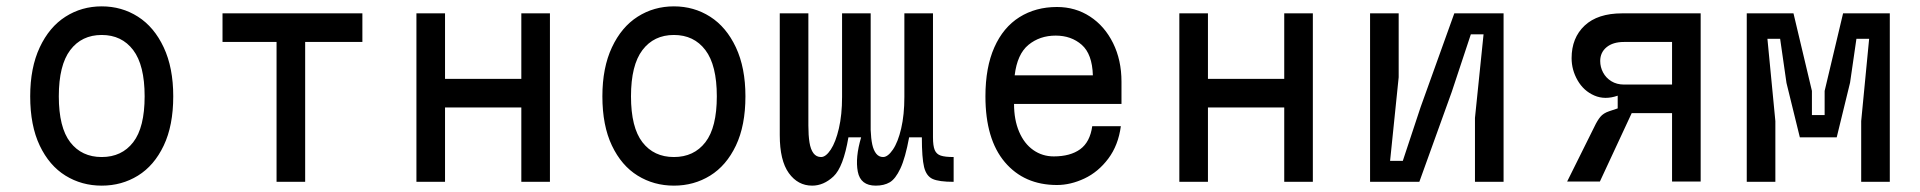

<svg xmlns="http://www.w3.org/2000/svg" viewBox="-20 -572 6040 604"><path d="M300 -462Q237 -462 201 -414.5Q165 -367 165 -269Q165 -171 201 -124.5Q237 -78 300 -78Q363 -78 399 -124.5Q435 -171 435 -269Q435 -367 399 -414.5Q363 -462 300 -462ZM300 -552Q363 -552 414 -519.5Q465 -487 495 -423Q525 -359 525 -269Q525 -177 495 -114Q465 -51 414 -19.5Q363 12 300 12Q237 12 186 -19.5Q135 -51 105 -114Q75 -177 75 -269Q75 -359 105 -423Q135 -487 186 -519.5Q237 -552 300 -552Z M850 -440H680V-530H1120V-440H940V0H850Z M1380 -234V0H1290V-530H1380V-324H1620V-530H1710V0H1620V-234Z M2100 -462Q2037 -462 2001 -414.5Q1965 -367 1965 -269Q1965 -171 2001 -124.5Q2037 -78 2100 -78Q2163 -78 2199 -124.5Q2235 -171 2235 -269Q2235 -367 2199 -414.5Q2163 -462 2100 -462ZM2100 -552Q2163 -552 2214 -519.5Q2265 -487 2295 -423Q2325 -359 2325 -269Q2325 -177 2295 -114Q2265 -51 2214 -19.5Q2163 12 2100 12Q2037 12 1986 -19.5Q1935 -51 1905 -114Q1875 -177 1875 -269Q1875 -359 1905 -423Q1935 -487 1986 -519.5Q2037 -552 2100 -552Z M2980 -78V0Q2934 0 2914 -9Q2894 -18 2887 -46.5Q2880 -75 2880 -140H2840Q2828 -75 2812.5 -42Q2797 -9 2779 1.5Q2761 12 2735 12Q2687 12 2678.5 -32Q2670 -76 2689 -140H2649Q2633 -46 2602 -17Q2571 12 2535 12Q2490 12 2461.5 -27.5Q2433 -67 2433 -147V-530H2523V-177Q2523 -146 2526.5 -124Q2530 -102 2539 -90Q2548 -78 2563 -78Q2578 -78 2593.5 -101.5Q2609 -125 2619 -168Q2629 -211 2629 -267V-530H2719V-177V-163Q2720 -136 2724 -117.5Q2728 -99 2736.5 -88.5Q2745 -78 2758 -78Q2773 -78 2789 -101.5Q2805 -125 2815 -168Q2825 -211 2825 -267V-530H2915V-140Q2915 -113 2920.5 -100Q2926 -87 2939.5 -82.5Q2953 -78 2980 -78Z M3080 -269Q3080 -360 3108 -423Q3136 -486 3187 -518Q3238 -550 3305 -550Q3363 -550 3409 -520Q3455 -490 3481.5 -436.5Q3508 -383 3508 -315V-245H3170Q3170 -195 3186 -157.5Q3202 -120 3230.5 -100Q3259 -80 3295 -80Q3347 -80 3378 -102.5Q3409 -125 3416 -175H3506Q3498 -115 3466.5 -73Q3435 -31 3391.5 -10.5Q3348 10 3305 10Q3202 10 3141 -62Q3080 -134 3080 -269ZM3301 -460Q3251 -460 3215.5 -431Q3180 -402 3172 -335H3418Q3416 -402 3383 -431Q3350 -460 3301 -460Z M3780 -234V0H3690V-530H3780V-324H4020V-530H4110V0H4020V-234Z M4710 0H4620V-201L4647 -464H4607L4547 -283L4445 0H4290V-530H4380V-329L4353 -66H4393L4449 -235L4555 -530H4710Z M5240 -1V-216H5113L5013 -1H4910L4996 -174Q5005 -193 5014.5 -204.5Q5024 -216 5042 -222L5069 -231V-271Q5029 -257 4995.5 -271.5Q4962 -286 4943 -319Q4924 -352 4924 -389Q4924 -453 4965 -491.5Q5006 -530 5083 -530H5330V-1ZM5240 -440H5089Q5054 -440 5034 -423.5Q5014 -407 5014 -380Q5014 -361 5023 -344Q5032 -327 5049 -316.5Q5066 -306 5089 -306H5240Z M5475 -530H5622L5680 -286V-210H5720V-286L5778 -530H5925V0H5835V-191L5860 -450H5820L5800 -312L5758 -140H5642L5600 -311L5580 -450H5540L5565 -191V0H5475Z"/></svg>

Font: Fliege Mono Thin
Style: Regular
Weight: 100
Version: Version 0.020;Glyphs 3.3 (3306)